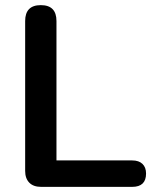

<svg xmlns="http://www.w3.org/2000/svg" viewBox="-20 -728 599 748"><path d="M140 0Q110 0 94 -16.5Q78 -33 78 -62V-646Q78 -708 139 -708Q200 -708 200 -646V-103H495Q521 -103 535 -89.5Q549 -76 549 -52Q549 0 495 0Z"/></svg>

Font: Chiron GoRound TC M
Style: Regular
Weight: 500
Designer: Ryoko NISHIZUKA 西塚涼子 (kana, bopomofo & ideographs); Paul D. Hunt (Latin, Greek & Cyrillic); Sandoll Communications 산돌커뮤니
Foundry: Adobe
Version: Version 1.000;hotconv 1.1.1;makeotfexe 2.6.0